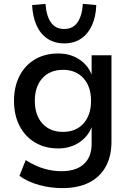

<svg xmlns="http://www.w3.org/2000/svg" viewBox="-20 -778 673 987"><path d="M301 189Q239 189 181 173Q123 157 80 126L112 45Q140 63 170.5 76Q201 89 233 95.5Q265 102 296 102Q371 102 411 65.5Q451 29 451 -39V-127H452Q434 -77 387.5 -46Q341 -15 280 -15Q211 -15 160 -45.5Q109 -76 80.5 -131Q52 -186 52 -259Q52 -333 80.5 -388Q109 -443 160 -473Q211 -503 280 -503Q342 -503 388.5 -472Q435 -441 453 -389H451V-494H553V-49Q553 26 523 79.5Q493 133 437 161Q381 189 301 189ZM304 -100Q370 -100 409 -143Q448 -186 448 -260Q448 -333 409 -376Q370 -419 304 -419Q237 -419 198 -376Q159 -333 159 -260Q159 -186 198 -143Q237 -100 304 -100ZM310 -555Q260 -555 223.5 -579.5Q187 -604 167.5 -648.5Q148 -693 145 -752L214 -758Q218 -697 241.5 -663Q265 -629 310 -629Q355 -629 378.5 -663Q402 -697 406 -758L475 -752Q473 -693 453 -648.5Q433 -604 397 -579.5Q361 -555 310 -555Z"/></svg>

Font: Nunito Sans 9pt SemiBold
Style: Regular
Weight: 600
Version: Version 3.101;gftools[0.9.27]